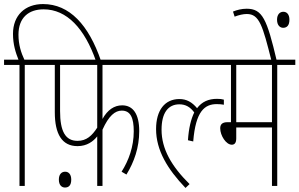

<svg xmlns="http://www.w3.org/2000/svg" viewBox="-20 -916 1475 946"><path d="M102 -596H191V-622H100C84 -656 71 -696 71 -745C71 -830 122 -870 195 -870C309 -870 397 -776 453 -615H478C417 -794 322 -896 192 -896C104 -896 44 -841 44 -749C44 -697 57 -657 71 -622H0V-596H76V0H102Z M485 -596H721V-622H179V-596H250V-363C250 -256 285 -196 362 -196C409 -196 440 -220 459 -244V0H485V-277C516 -346 547 -371 580 -371C624 -371 639 -334 639 -269C639 -193 614 -125 579 -70L603 -56C641 -118 666 -189 666 -270C666 -355 635 -397 582 -397C543 -397 510 -375 485 -330ZM276 -596H459V-287C433 -247 406 -222 362 -222C302 -222 276 -269 276 -369ZM270 -31C270 -3 285 8 300 8C318 8 331 -2 331 -31C331 -56 319 -70 301 -70C284 -70 270 -58 270 -31Z M709 -596H1054V-622H709ZM894 10 914 -9C825 -97 776 -182 776 -277C776 -358 807 -402 864 -402C895 -402 918 -388 937 -362C921 -329 910 -285 906 -225L932 -219C944 -369 989 -403 1048 -403C1063 -403 1072 -402 1083 -400V-425C1073 -428 1064 -429 1049 -429C1008 -429 975 -415 951 -383C926 -413 899 -428 864 -428C792 -428 749 -373 749 -280C749 -175 806 -82 894 10Z M1346 -596H1435V-622H1019V-596H1118V-314H1101C1075 -314 1065 -303 1065 -284C1065 -248 1094 -203 1122 -203C1135 -203 1144 -211 1144 -234V-288H1320V0H1346ZM1320 -596V-314H1144V-596Z M1318 -615H1344C1295 -823 1273 -873 1195 -873C1171 -873 1147 -867 1128 -859L1136 -834C1157 -842 1178 -847 1196 -847C1258 -847 1274 -790 1318 -615ZM1345 -819C1345 -791 1360 -779 1375 -779C1393 -779 1406 -790 1406 -819C1406 -844 1394 -858 1376 -858C1359 -858 1345 -845 1345 -819Z"/></svg>

Font: Noto Sans Devanagari ExtraCondensed Thin
Style: Regular
Weight: 100
Width: 2
Designer: Jelle Bosma - Monotype Design Team
Foundry: Monotype Imaging Inc.
Version: Version 2.004